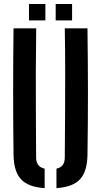

<svg xmlns="http://www.w3.org/2000/svg" viewBox="-20 -943 510 970"><path d="M48.4 -160Q46.4 -320.1 46.4 -480.2Q46.4 -640.3 48.4 -800H162.9Q161.3 -693.5 161 -583.8Q160.6 -474 161.3 -364.3Q161.9 -254.6 162.5 -147.8Q162.5 -123.5 172.8 -109.9Q183 -96.2 205.6 -90.8V7.5Q122.8 2.1 86.2 -37.3Q49.7 -76.8 48.4 -160ZM265.2 7.5V-90.8Q287.5 -96.2 297.4 -110Q307.3 -123.8 307.3 -147.8Q308.1 -254.6 308.8 -364.3Q309.4 -474 309.3 -583.8Q309.1 -693.5 307.3 -800H421.9Q424.1 -640.3 424.3 -480.2Q424.4 -320.1 421.9 -160Q420.8 -76.8 384.2 -37.3Q347.6 2.1 265.2 7.5ZM261.3 -840V-922.9H344.2V-840ZM126.4 -840V-922.9H209.3V-840Z"/></svg>

Font: Big Shoulders Stencil Text Thin
Style: Regular
Weight: 100
Designer: Patric King
Foundry: XO Type Co
Version: Version 2.001